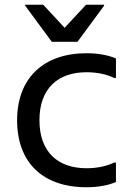

<svg xmlns="http://www.w3.org/2000/svg" viewBox="-20 -780 544 808"><path d="M198 -604H306L418 -756V-760H342L252 -663L162 -760H86V-756ZM52 -274C52 -96 160 8 344 8C392 8 436 0 468 -14V-96H460C432 -82 392 -72 344 -72C224 -72 146 -140 146 -274C146 -408 224 -476 344 -476C392 -476 432 -466 460 -452H468V-534C436 -548 392 -556 344 -556C164 -556 52 -452 52 -274Z"/></svg>

Font: Kufam Arabic Latin Roman Normal
Style: Regular
Weight: 400
Designer: Wael Morcos & Artur Schmal
Version: Version 1.200;PS 001.200;hotconv 1.0.88;makeotf.lib2.5.64775